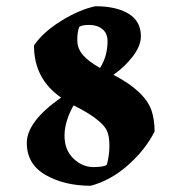

<svg xmlns="http://www.w3.org/2000/svg" viewBox="-20 -580 580 616"><path d="M176 -267Q89 -327 89 -434Q117 -476 175.5 -512.5Q234 -549 286 -560Q353 -560 392.5 -536Q432 -512 432 -464Q432 -433 406.5 -399.5Q381 -366 344 -340Q444 -288 466 -226Q476 -196 476 -158Q446 -99 390.5 -50Q335 -1 271 16Q187 16 126.5 -18.5Q66 -53 66 -121.5Q66 -190 176 -267ZM323 -52Q331 -82 331 -112.5Q331 -143 323.5 -159.5Q316 -176 299 -190Q271 -215 216 -242Q187 -190 187 -144.5Q187 -99 215.5 -71.5Q244 -44 279.5 -44Q315 -44 323 -52ZM234 -493Q228 -478 228 -451Q228 -424 246.5 -403Q265 -382 301 -362Q325 -400 325 -448Q325 -473 308.5 -486.5Q292 -500 266.5 -500Q241 -500 234 -493Z"/></svg>

Font: Almendra SC
Style: Bold
Weight: 700
Designer: Ana Sanfelippo
Foundry: Ana Sanfelippo
Version: Version 1.003